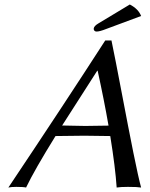

<svg xmlns="http://www.w3.org/2000/svg" viewBox="-20 -840 673 863"><path d="M563.5 -819.8Q602.1 -799.8 614.3 -768.1L458 -710Q427.2 -697.8 413.6 -698.2Q407.2 -698.2 403.8 -702.6Q400.4 -707 401.4 -712.9Q403.8 -723.6 420.9 -733.9ZM229.5 -228.5Q136.2 -78.1 97.2 2.9Q85.9 0 53.2 0Q30.3 0 17.6 2.9Q265.6 -367.7 453.1 -658.2H481Q498 -576.7 527.3 -422.1Q556.6 -267.6 579.3 -154.5Q602.1 -41.5 614.3 2.9Q597.7 0 555.2 0Q522 0 504.4 2.9Q498.5 -86.4 475.6 -228.5Q404.8 -230 358.9 -230Q301.8 -230 229.5 -228.5ZM467.8 -275.4Q447.8 -390.6 418.9 -522H417Q288.6 -322.3 259.3 -275.9Q271 -275.9 309.1 -274.9Q347.2 -273.9 363.3 -273.9Q405.8 -273.9 467.8 -275.4Z"/></svg>

Font: Linux Biolinum O
Style: Italic
Weight: 400
Italic angle: -12°
Designer: Philipp H. Poll
Foundry: Philipp H. Poll
Version: Version 1.1.3